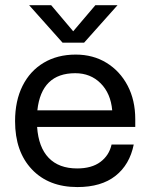

<svg xmlns="http://www.w3.org/2000/svg" viewBox="-20 -728 593 758"><path d="M312 -559.5H227L95 -707.5H182L269 -604.5L356.5 -707.5H444ZM39.5 -249.5Q39.5 -330 69 -389Q98.5 -448 152.5 -480.2Q206.5 -512.5 279 -512.5Q347.5 -512.5 400.5 -480Q453.5 -447.5 483.8 -390Q514 -332.5 514 -257.5V-227H126.5Q132 -146.5 172.2 -104.8Q212.5 -63 284.5 -63Q342 -63 376.5 -88.8Q411 -114.5 420.5 -157.5H508Q492 -78 436 -33.8Q380 10.5 285.5 10.5Q172 10.5 105.8 -59.5Q39.5 -129.5 39.5 -249.5ZM277 -439Q143.5 -439 127.5 -292.5H423Q417 -359.5 377.2 -399.2Q337.5 -439 277 -439Z"/></svg>

Font: Overused Grotesk
Style: Regular
Weight: 450
Version: Version 0.004